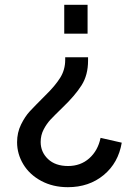

<svg xmlns="http://www.w3.org/2000/svg" viewBox="-20 -559 567 798"><path d="M51 32Q51 -8 67.5 -41.5Q84 -75 104 -96.5Q124 -118 169 -163Q209 -202 230 -235.5Q251 -269 251 -310V-321H346V-307Q346 -247 319 -204.5Q292 -162 242 -114Q207 -80 190.5 -62.5Q174 -45 161.5 -21Q149 3 149 31Q149 73 179.5 102Q210 131 263 131Q315 131 351 99Q387 67 398 14L486 34Q472 118 411 168.5Q350 219 262 219Q200 219 151.5 193Q103 167 77 124Q51 81 51 32ZM247 -539H344V-419H247Z"/></svg>

Font: BLUETTI 2.0 Normal
Style: Normal
Weight: 400
Designer: Stijn de Vries
Foundry: tokotype
Version: Version 2.005;October 31, 2023;FontCreator 14.0.0.2814 64-bi